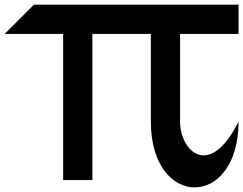

<svg xmlns="http://www.w3.org/2000/svg" viewBox="-20 -895 1040 821"><path d="M0 -750 125 -875H1000V-750H750V-375C750 -250 875 -125 1000 -375C1000 0 625 0 625 -375V-750H375V-125H250V-750Z"/></svg>

Font: Picon
Style: Regular
Weight: 400
Designer: yne
Foundry: yne
Version: Version 21.02.27; git-deadbeef-release